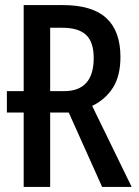

<svg xmlns="http://www.w3.org/2000/svg" viewBox="-20 -734 545 754"><path d="M227 -714Q342 -714 397.5 -663Q453 -612 453 -510Q453 -437 424 -390.5Q395 -344 342 -318L497 0H381L250 -292H177V0H73V-292H7V-376H73V-714ZM225 -625H177V-376H231Q348 -376 348 -506Q348 -569 318 -597Q288 -625 225 -625Z"/></svg>

Font: Avrile Sans Condensed Medium
Style: Regular
Weight: 500
Width: 3
Designer: Monotype Design Team
Foundry: Monotype Imaging Inc.
Version: Version 2.001;September 10, 2019;FontCreator 11.5.0.2425 64-